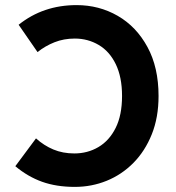

<svg xmlns="http://www.w3.org/2000/svg" viewBox="-20 -721 690 752"><path d="M601 -345Q601 -261 574.5 -195Q548 -129 502.5 -83Q457 -37 398 -13Q339 11 273 11Q201 11 145 -9Q89 -29 40 -70L121 -179Q152 -151 189 -135.5Q226 -120 271 -120Q323 -120 365.5 -145Q408 -170 433 -220Q458 -270 458 -345Q458 -419 433.5 -469.5Q409 -520 366.5 -545Q324 -570 273 -570Q230 -570 193.5 -555.5Q157 -541 127 -517L53 -624Q149 -701 280 -701Q368 -701 441 -659Q514 -617 557.5 -537Q601 -457 601 -345Z"/></svg>

Font: Radio Canada SemiBold
Style: Regular
Weight: 600
Designer: Charles Daoud, Etienne Aubert Bonn, Alexandre Saumier Demers, Jacques Le Bailly
Foundry: Radio-Canada
Version: Version 2.104; ttfautohint (v1.8.4.7-5d5b);gftools[0.9.28.de